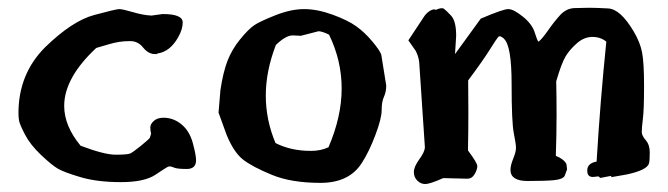

<svg xmlns="http://www.w3.org/2000/svg" viewBox="-20 -454 1713 492"><path d="M482.4 -43.5Q482.4 -21 458.5 -21Q434.6 -21 426.3 -24.4Q416 -28.8 411.4 -27.1Q406.7 -25.4 378.4 -6.3Q350.1 12.7 289.8 12.7Q229.5 12.7 186.5 0Q143.6 -12.7 127.9 -22Q112.3 -31.2 85 -57.1Q57.6 -83 43.9 -109.4Q30.3 -135.7 28.8 -145Q27.3 -154.3 27.3 -164.1Q27.3 -264.6 95.7 -333Q165 -400.4 221.2 -415.5Q277.3 -430.7 285.6 -430.7Q293.9 -430.7 320.6 -422.9Q347.2 -415 368.2 -414.1L396.5 -418H397.5Q448.2 -418 448.2 -396.5Q448.2 -378.9 436.5 -358.4Q415.5 -321.3 383.3 -316.9L381.8 -315.4H377Q360.4 -315.4 346.9 -332Q333.5 -348.6 314.5 -348.6H310.1Q285.6 -348.6 259 -340.6Q232.4 -332.5 226.6 -331.1Q144.5 -254.4 144.5 -182.6Q144.5 -131.3 186.5 -80.6Q247.1 -57.6 276.4 -57.6Q305.7 -57.6 313 -60.5Q320.3 -63.5 340.1 -79.6Q359.9 -95.7 363.8 -100.6L367.2 -111.3Q365.2 -118.7 365.2 -127.4Q365.2 -136.2 374.3 -144.3Q383.3 -152.3 398.4 -152.3H399.4Q424.3 -152.3 445.1 -135.3Q465.8 -118.2 474.1 -87.4Q482.4 -56.6 482.4 -43.5Z M729.5 -363.3Q711.9 -362.8 687 -338.9Q661.1 -272 661.1 -209.2Q661.1 -146.5 686 -87.4Q725.6 -67.4 775.4 -67.4H778.3Q801.8 -67.4 821.8 -76.7Q855.5 -155.3 855.5 -227.1Q855.5 -298.8 823.2 -365.2Q806.2 -373.5 796.4 -374L751 -362.3ZM957 -314 969.7 -234.9V-234.4Q969.7 -218.8 963.9 -206.1Q958 -193.4 958 -171.9Q958 -150.4 941.9 -107.9Q925.8 -65.4 908.2 -38.1Q876 14.6 801.3 14.6Q726.6 14.6 676.8 -5.9Q627 -26.4 603 -44.9Q579.1 -63.5 560.5 -108.9L540 -165.5L544.9 -223.6Q551.8 -269.5 563.2 -298.8Q574.7 -328.1 595.9 -354Q617.2 -379.9 631.8 -389.6Q646.5 -399.4 686 -415Q725.6 -430.7 759.3 -430.7Q793 -430.7 832 -416.5Q871.1 -402.3 892.8 -386.7Q914.6 -371.1 933.8 -348.1Q953.1 -325.2 957 -314Z M1288.1 -18.6Q1288.1 -30.3 1295.2 -47.6Q1302.2 -64.9 1302.2 -75Q1302.2 -85 1296.6 -112.8Q1291 -140.6 1291 -238.8Q1291 -336.9 1271.5 -354.5Q1272 -355 1266.1 -358.9Q1260.3 -362.8 1256.8 -359.4Q1253.4 -356 1235.8 -327.9Q1218.3 -299.8 1179.7 -248Q1180.2 -209.5 1180.2 -164.3Q1180.2 -119.1 1179.2 -68.4Q1203.1 -36.6 1203.1 -28.3Q1203.1 -19.5 1196.3 -7.8Q1189 4.4 1176.8 3.9L1115.7 2.4Q1081.5 17.6 1069.8 17.6Q1058.1 17.6 1049.3 8.8Q1040.5 0 1040.5 -13.2Q1040.5 -26.4 1054.4 -45.7Q1068.4 -64.9 1068.8 -76.2L1054.2 -294.9Q1052.2 -311 1044.9 -324.2L1026.4 -350.6L1068.4 -414.1Q1076.2 -423.8 1084.5 -427.7Q1092.8 -431.6 1096.7 -428.7Q1111.8 -435.5 1117.4 -431.6Q1123 -427.7 1136 -413.8Q1148.9 -399.9 1148.9 -362.3L1146 -315.4L1211.9 -406.2Q1269 -430.7 1282.5 -430.7Q1295.9 -430.7 1319.8 -411.4Q1343.8 -392.1 1350.3 -370.6Q1356.9 -349.1 1359.9 -347.2Q1368.7 -353.5 1384.3 -376Q1399.9 -398.4 1415.5 -415.5Q1431.2 -432.6 1452.6 -433.3Q1474.1 -434.1 1490.5 -434.1Q1506.8 -434.1 1538.3 -432.4Q1569.8 -430.7 1603.5 -374Q1620.1 -346.2 1625.2 -320.3Q1630.4 -294.4 1630.4 -233.9Q1630.4 -173.3 1627.4 -149.7Q1624.5 -126 1624.5 -116.2Q1624.5 -106.4 1634.8 -94.7Q1645 -83 1645 -63.2Q1645 -43.5 1643.1 -35.6Q1638.7 -18.1 1585.4 -6.8L1546.4 0V-3.4L1518.1 2Q1514.2 -2 1513.2 -2L1499.5 -0.5Q1484.9 -0.5 1484.9 -16.1V-17.6Q1484.9 -35.6 1508.8 -40Q1518.1 -195.3 1533.7 -347.2Q1519 -359.4 1498 -359.4Q1477.1 -359.4 1458.7 -343.5Q1440.4 -327.6 1429.7 -310.1Q1418.9 -292.5 1405.3 -245.6Q1406.2 -206.5 1406.2 -158.9Q1406.2 -111.3 1404.3 -54.7Q1425.8 -45.9 1431.6 -33.2L1433.1 -20L1426.8 -2.9Q1420.9 5.9 1398.4 7.8Q1376 9.8 1332 9.8Q1288.1 9.8 1288.1 -18.6Z"/></svg>

Font: Drukaatie burti
Style: Demi
Weight: 600
Version: Version 0.14